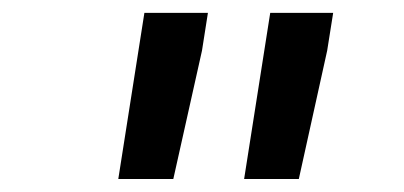

<svg xmlns="http://www.w3.org/2000/svg" viewBox="-20 -770 627 298"><path d="M293.5 -691.4 249 -492.2H163.6L204.1 -750H302.7ZM487.8 -691.4 443.8 -492.2H358.9L399.4 -750H497.1Z"/></svg>

Font: TypoPRO Roboto Mono
Style: Bold Italic
Weight: 700
Designer: Google
Version: Version 2.000986; 2015; ttfautohint (v1.3)